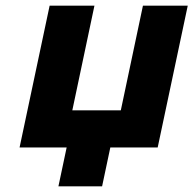

<svg xmlns="http://www.w3.org/2000/svg" viewBox="-20 -520 682 677"><path d="M155 -500 49 0H215L186 137H340L369 0H536L642 -500H484L406 -131H235L313 -500Z"/></svg>

Font: LT Wave Text Black Italic
Style: Regular
Weight: 900
Designer: Daniel Lyons
Version: Version 2.5 (Glyphs App)